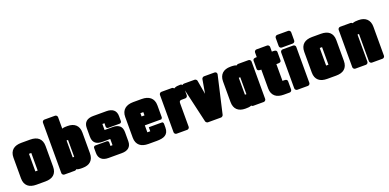

<svg xmlns="http://www.w3.org/2000/svg" viewBox="-4 -1532 4857 2395"><g transform="rotate(-20 2424.5 -334.5)"><path d="M37.1 -383.8Q37.1 -420.9 48.1 -447.5Q59.1 -474.1 79.3 -491.5Q99.6 -508.8 127.9 -517.1Q156.2 -525.4 191.4 -525.4H310.1Q345.2 -525.4 373.5 -517.1Q401.9 -508.8 421.9 -491.5Q441.9 -474.1 452.6 -447.3Q463.4 -420.4 463.4 -383.8V-110.8Q463.4 -73.7 452.6 -47.1Q441.9 -20.5 421.9 -3.2Q401.9 14.2 373.5 22.2Q345.2 30.3 310.1 30.3H191.4Q156.2 30.3 127.9 22.2Q99.6 14.2 79.3 -3.2Q59.1 -20.5 48.1 -47.1Q37.1 -73.7 37.1 -110.8ZM266.1 -130.4V-363.8H235.4V-130.4Z M724.1 18.6Q720.2 23.9 713.9 27.1Q707.5 30.3 700.7 30.3H562.5Q550.3 30.3 541.3 21.2Q532.2 12.2 532.2 0V-668.9Q532.2 -681.2 541.3 -690.2Q550.3 -699.2 562.5 -699.2H702.6Q714.8 -699.2 723.9 -690.2Q732.9 -681.2 732.9 -668.9V-517.1Q750 -523.4 768.6 -524.4Q787.1 -525.4 805.7 -525.4Q839.8 -525.4 866.9 -516.6Q894 -507.8 913.1 -490.2Q932.1 -472.7 942.4 -446.3Q952.6 -419.9 952.6 -384.8V-110.8Q952.6 -75.7 942.6 -49.3Q932.6 -22.9 913.6 -5.1Q894.5 12.7 867.2 21.5Q839.8 30.3 805.7 30.3H780.3Q766.1 30.3 751.7 27.6Q737.3 24.9 724.1 18.6ZM732.9 -135.3H752.4V-359.9H732.9Z M1251.5 -108.4V-190.9Q1244.6 -190.9 1231 -190.9Q1217.3 -190.9 1202.1 -190.7Q1187 -190.4 1173.3 -190.4Q1159.7 -190.4 1152.3 -190.4Q1122.6 -190.4 1098.6 -196Q1074.7 -201.7 1057.9 -215.1Q1041 -228.5 1031.7 -250.5Q1022.5 -272.5 1022.5 -304.7V-419.9Q1022.5 -449.7 1031.5 -471.2Q1040.5 -492.7 1056.9 -506.3Q1073.2 -520 1096.4 -526.6Q1119.6 -533.2 1147.5 -533.2H1326.7Q1354.5 -533.2 1377.7 -526.6Q1400.9 -520 1417.5 -506.3Q1434.1 -492.7 1443.1 -471.2Q1452.1 -449.7 1452.1 -419.9V-354.5Q1452.1 -344.7 1444.8 -337.4Q1437.5 -330.1 1427.7 -330.1H1274.4Q1264.6 -330.1 1257.3 -337.4Q1250 -344.7 1250 -354.5V-365.7L1251 -389.2V-400.4H1223.1V-320.3H1333.5Q1389.2 -320.3 1421.4 -293.5Q1453.6 -266.6 1453.6 -208V-88.9Q1453.6 -59.1 1444.6 -37.6Q1435.5 -16.1 1418.9 -2.4Q1402.3 11.2 1379.4 17.8Q1356.4 24.4 1328.6 24.4H1149.9Q1122.1 24.4 1098.9 17.8Q1075.7 11.2 1059.1 -2.7Q1042.5 -16.6 1033.2 -37.8Q1023.9 -59.1 1023.9 -88.9V-154.3Q1023.9 -164.1 1031.2 -171.4Q1038.6 -178.7 1048.3 -178.7H1200.7Q1210.4 -178.7 1217.8 -171.4Q1225.1 -164.1 1225.1 -154.3Q1225.1 -143.1 1224.6 -131.6Q1224.1 -120.1 1224.1 -108.4Z M1933.6 -164.1Q1939.5 -160.2 1943.1 -153.6Q1946.8 -147 1946.8 -139.6V-91.3Q1946.8 -54.2 1935.3 -30.5Q1923.8 -6.8 1902.8 6.6Q1881.8 20 1853 25.1Q1824.2 30.3 1789.6 30.3H1677.7Q1643.1 30.3 1614 22.2Q1585 14.2 1564.2 -3.2Q1543.5 -20.5 1532 -47.1Q1520.5 -73.7 1520.5 -110.8V-383.8Q1520.5 -420.9 1532 -447.5Q1543.5 -474.1 1564.5 -491.5Q1585.4 -508.8 1614.3 -517.1Q1643.1 -525.4 1677.7 -525.4H1790.5Q1825.2 -525.4 1854 -517.1Q1882.8 -508.8 1903.8 -491.5Q1924.8 -474.1 1936.3 -447.5Q1947.8 -420.9 1947.8 -383.8V-228.5Q1947.8 -220.7 1943.8 -214.1Q1939.9 -207.5 1933.6 -203.1H1714.8V-110.8H1753.4V-164.1ZM1714.8 -364.7V-321.3H1753.4V-364.7Z M2216.3 -510.3Q2238.3 -522.9 2258.8 -525.6Q2279.3 -528.3 2304.2 -528.3Q2316.4 -528.3 2325.4 -519.3Q2334.5 -510.3 2334.5 -498V-377Q2334.5 -364.7 2325.4 -355.7Q2316.4 -346.7 2304.2 -346.7H2275.4Q2261.7 -346.7 2251.7 -346.4Q2241.7 -346.2 2235.4 -342.5Q2229 -338.9 2225.8 -330.8Q2222.7 -322.8 2222.7 -307.1V0Q2222.7 12.2 2213.6 21.2Q2204.6 30.3 2192.4 30.3H2052.2Q2040 30.3 2031 21.2Q2022 12.2 2022 0V-495.1Q2022 -507.3 2031 -516.4Q2040 -525.4 2052.2 -525.4H2190.4Q2198.7 -525.4 2205.6 -521.2Q2212.4 -517.1 2216.3 -510.3Z M2493.2 -525.4Q2502.9 -525.4 2512.2 -517.6Q2521.5 -509.8 2522.9 -500.5L2555.2 -315.9L2587.4 -500.5Q2588.9 -509.8 2598.1 -517.6Q2607.4 -525.4 2617.2 -525.4H2755.9Q2768.6 -525.4 2777.3 -517.8Q2786.1 -510.3 2786.1 -497.1Q2786.1 -494.6 2785.9 -492.7Q2785.6 -490.7 2785.2 -488.3L2671.4 6.8Q2669.4 15.1 2660.2 22.7Q2650.9 30.3 2642.1 30.3H2467.3Q2458.5 30.3 2449.2 22.7Q2439.9 15.1 2438 6.8L2323.7 -488.3Q2323.2 -490.7 2323 -492.7Q2322.8 -494.6 2322.8 -497.1Q2322.8 -510.3 2331.5 -517.8Q2340.3 -525.4 2353 -525.4Z M3047.4 -513.7Q3051.3 -519 3057.6 -522.2Q3064 -525.4 3070.8 -525.4H3208Q3220.2 -525.4 3229.2 -516.4Q3238.3 -507.3 3238.3 -495.1V0Q3238.3 12.2 3229.2 21.2Q3220.2 30.3 3208 30.3H3068.8Q3054.7 30.3 3045.9 19Q3028.8 27.3 3006.8 28.8Q2984.9 30.3 2965.8 30.3Q2931.6 30.3 2904.3 21.5Q2877 12.7 2857.9 -5.1Q2838.9 -22.9 2828.9 -49.3Q2818.8 -75.7 2818.8 -110.8V-383.8Q2818.8 -418.9 2829.1 -445.3Q2839.4 -471.7 2858.4 -489.5Q2877.4 -507.3 2904.5 -516.4Q2931.6 -525.4 2965.8 -525.4H2989.7Q3004.4 -525.4 3019 -522.7Q3033.7 -520 3047.4 -513.7ZM3019 -359.9V-135.3H3038.6V-359.9Z M3518.1 -137.2Q3526.9 -137.2 3538.1 -137.5Q3549.3 -137.7 3559.1 -135.5Q3568.8 -133.3 3575.7 -127Q3582.5 -120.6 3582.5 -106.9V0Q3582.5 12.2 3573.5 21.2Q3564.5 30.3 3552.2 30.3H3474.1Q3439.5 30.3 3410.6 22.2Q3381.8 14.2 3361.3 -3.2Q3340.8 -20.5 3329.3 -47.1Q3317.9 -73.7 3317.9 -110.8V-359.9Q3309.6 -359.9 3300.3 -360.1Q3291 -360.4 3283.4 -363.3Q3275.9 -366.2 3270.8 -372.3Q3265.6 -378.4 3265.6 -390.1V-495.1Q3265.6 -506.8 3270.8 -512.9Q3275.9 -519 3283.4 -522Q3291 -524.9 3300.3 -525.1Q3309.6 -525.4 3317.9 -525.4V-586.9Q3317.9 -599.1 3326.9 -608.2Q3335.9 -617.2 3348.1 -617.2H3487.8Q3500 -617.2 3509 -608.2Q3518.1 -599.1 3518.1 -586.9V-525.4Q3526.9 -525.4 3538.1 -525.6Q3549.3 -525.9 3559.1 -523.7Q3568.8 -521.5 3575.7 -515.1Q3582.5 -508.8 3582.5 -495.1V-390.1Q3582.5 -376.5 3575.7 -370.1Q3568.8 -363.8 3559.1 -361.6Q3549.3 -359.4 3538.1 -359.6Q3526.9 -359.9 3518.1 -359.9Z M3652.3 -530.8Q3640.1 -530.8 3631.1 -539.8Q3622.1 -548.8 3622.1 -561V-668.9Q3622.1 -681.2 3631.1 -690.2Q3640.1 -699.2 3652.3 -699.2H3797.4Q3809.6 -699.2 3818.6 -690.2Q3827.6 -681.2 3827.6 -668.9V-561Q3827.6 -548.8 3818.6 -539.8Q3809.6 -530.8 3797.4 -530.8ZM3824.7 0Q3824.7 12.2 3815.7 21.2Q3806.6 30.3 3794.4 30.3H3654.3Q3642.1 30.3 3633.1 21.2Q3624 12.2 3624 0V-475.6Q3624 -487.8 3633.1 -496.8Q3642.1 -505.9 3654.3 -505.9H3794.4Q3806.6 -505.9 3815.7 -496.8Q3824.7 -487.8 3824.7 -475.6Z M3897 -383.8Q3897 -420.9 3908 -447.5Q3918.9 -474.1 3939.2 -491.5Q3959.5 -508.8 3987.8 -517.1Q4016.1 -525.4 4051.3 -525.4H4169.9Q4205.1 -525.4 4233.4 -517.1Q4261.7 -508.8 4281.7 -491.5Q4301.8 -474.1 4312.5 -447.3Q4323.2 -420.4 4323.2 -383.8V-110.8Q4323.2 -73.7 4312.5 -47.1Q4301.8 -20.5 4281.7 -3.2Q4261.7 14.2 4233.4 22.2Q4205.1 30.3 4169.9 30.3H4051.3Q4016.1 30.3 3987.8 22.2Q3959.5 14.2 3939.2 -3.2Q3918.9 -20.5 3908 -47.1Q3897 -73.7 3897 -110.8ZM4126 -130.4V-363.8H4095.2V-130.4Z M4595.2 -359.9V0Q4595.2 12.2 4586.2 21.2Q4577.1 30.3 4564.9 30.3H4424.8Q4412.6 30.3 4403.6 21.2Q4394.5 12.2 4394.5 0V-495.1Q4394.5 -507.3 4403.6 -516.4Q4412.6 -525.4 4424.8 -525.4H4563Q4569.8 -525.4 4576.2 -522.2Q4582.5 -519 4586.4 -513.7Q4606.9 -522 4626.5 -523.7Q4646 -525.4 4668 -525.4Q4702.1 -525.4 4729.2 -516.4Q4756.3 -507.3 4775.4 -489.5Q4794.4 -471.7 4804.7 -445.3Q4814.9 -418.9 4814.9 -383.8V0Q4814.9 12.2 4805.9 21.2Q4796.9 30.3 4784.7 30.3H4645Q4632.8 30.3 4623.8 21.2Q4614.7 12.2 4614.7 0V-360.4H4612.3H4607.9L4599.6 -359.9Z"/></g></svg>

Font: Akaash Gobhi Moti
Style: Regular
Weight: 400
Designer: Kulbir Singh Thind, MD
Foundry: Punjab Online
Version: Version 1.200